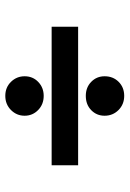

<svg xmlns="http://www.w3.org/2000/svg" viewBox="98 -715 489 725"><g transform="rotate(-90 342.5 -352.5)"><path d="M604 -402H81V-302H604ZM417 -504Q417 -534 396 -555.5Q375 -577 343 -577Q311 -577 289.5 -555.5Q268 -534 268 -504Q268 -474 289.5 -453Q311 -432 343 -432Q374 -432 395.5 -452.5Q417 -473 417 -504ZM417 -202Q417 -232 396 -252.5Q375 -273 343 -273Q310 -273 289 -252.5Q268 -232 268 -202Q268 -171 289.5 -149.5Q311 -128 343 -128Q375 -128 396 -149Q417 -170 417 -202Z"/></g></svg>

Font: Geom Black
Style: Bold
Weight: 900
Version: Version 1.102